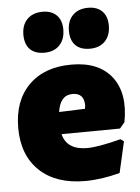

<svg xmlns="http://www.w3.org/2000/svg" viewBox="-52 -757 590 811"><g transform="rotate(-5 242.5 -352.0)"><path d="M159 -716Q197 -716 218.5 -694.5Q240 -673 240 -634Q240 -592 216.5 -567.5Q193 -543 152 -543Q112 -543 91 -564.5Q70 -586 70 -626Q70 -668 94 -692Q118 -716 159 -716ZM352 -716Q390 -716 411.5 -694.5Q433 -673 433 -634Q433 -592 409.5 -567.5Q386 -543 345 -543Q305 -543 284 -564.5Q263 -586 263 -626Q263 -668 287 -692Q311 -716 352 -716ZM277 12Q153 12 83.5 -54Q14 -120 14 -236Q14 -351 80 -417Q146 -483 261 -483Q377 -483 431.5 -412.5Q486 -342 463 -221L442 -196L194 -194Q211 -126 297 -126Q344 -126 440 -151L454 -141L424 -9Q344 12 277 12ZM255 -359Q202 -359 192 -288L302 -292L304 -306Q304 -359 255 -359Z"/></g></svg>

Font: Alegreya Sans SC Black
Style: Regular
Weight: 900
Designer: Juan Pablo del Peral
Foundry: Huerta Tipografica
Version: Version 2.007